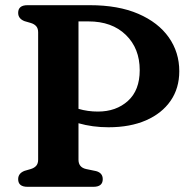

<svg xmlns="http://www.w3.org/2000/svg" viewBox="-20 -720 740 740"><path d="M671 -445.5Q671 -380 637.5 -331.5Q604 -283 542.8 -256.2Q481.5 -229.5 398 -229.5Q336.5 -229.5 282.5 -245V-104.5Q282.5 -75 312 -68.5L350.5 -60.5Q376 -53.5 376 -29.5Q376 0 340 0H86Q50 0 50 -29.5Q50 -52 74.5 -61.5L98.5 -68.5Q112 -72.5 119.5 -81Q127 -89.5 127 -104.5V-595.5Q127 -610.5 119.5 -619Q112 -627.5 98.5 -631.5L74.5 -638.5Q50 -648 50 -670.5Q50 -700 86 -700H326Q436 -700 513 -666.8Q590 -633.5 630.5 -576Q671 -518.5 671 -445.5ZM282.5 -637.5V-300.5Q318 -290 357.5 -290Q427.5 -290 473 -331Q518.5 -372 518.5 -449.5Q518.5 -533.5 465 -585.5Q411.5 -637.5 321 -637.5Z"/></svg>

Font: Fraunces 9pt Soft SemiBold
Style: Regular
Weight: 600
Version: Version 1.000;[b76b70a41]